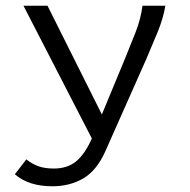

<svg xmlns="http://www.w3.org/2000/svg" viewBox="-20 -477 665 671"><path d="M163 174Q80 174 32 132L72 80Q92 96 114.5 104Q137 112 168 112Q216 112 246.5 86.5Q277 61 301 7L62 -457H146L336 -77L418 -275Q437 -321 454.5 -366Q472 -411 478 -457H558Q550 -411 530.5 -364Q511 -317 491 -270L348 52Q318 119 271 146.5Q224 174 163 174Z"/></svg>

Font: Inconsolata Expanded
Style: Regular
Weight: 400
Width: 7
Monospace: yes
Designer: Raph Levien, Cyreal, Brenton Simpson
Foundry: Raph Levien, Cyreal, Google
Version: Version 3.100; ttfautohint (v1.8.4.7-5d5b)